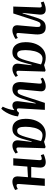

<svg xmlns="http://www.w3.org/2000/svg" viewBox="1155 -1721 761 3111"><g transform="rotate(90 1535.5 -165.5)"><path d="M612 -38Q599 -27 576 -15Q553 -3 526.5 5.5Q500 14 476 14Q382 14 390 -78L416 -367Q420 -410 412 -426Q404 -442 382 -442Q354 -442 340 -419Q326 -396 307 -337L198 0H86L101 -425Q103 -462 76 -462Q60 -462 20 -446L5 -492Q16 -497 37 -505.5Q58 -514 84 -520Q110 -526 134 -526Q226 -526 216 -421L189 -152L196 -150L266 -375Q290 -451 323.5 -488.5Q357 -526 422 -526Q491 -526 517.5 -482.5Q544 -439 537 -358L515 -94Q513 -71 517.5 -61Q522 -51 539 -51Q552 -51 567 -57.5Q582 -64 594 -74Z M1127 -94Q1126 -71 1131 -61Q1136 -51 1152 -51Q1165 -51 1179.5 -58.5Q1194 -66 1207 -75L1226 -38Q1214 -27 1193.5 -15Q1173 -3 1148 5.5Q1123 14 1098 14Q1053 14 1029.5 -13.5Q1006 -41 1013 -94L1037 -297L1029 -298L999 -188Q984 -129 964 -83.5Q944 -38 911.5 -12Q879 14 825 14Q769 14 733.5 -14Q698 -42 680.5 -90.5Q663 -139 663 -201Q663 -295 693.5 -368.5Q724 -442 780 -484Q836 -526 911 -526Q951 -526 983.5 -517Q1016 -508 1034 -499L1119 -524L1140 -513ZM858 -63Q885 -63 903.5 -80.5Q922 -98 939.5 -146.5Q957 -195 981 -287L1024 -449Q1005 -460 979 -467Q953 -474 929 -474Q885 -474 854.5 -438.5Q824 -403 808.5 -341Q793 -279 792 -198Q792 -125 808 -94Q824 -63 858 -63Z M1239 -479Q1263 -497 1303 -511.5Q1343 -526 1375 -526Q1468 -526 1459 -434L1432 -153Q1427 -107 1433 -88.5Q1439 -70 1462 -70Q1486 -70 1501 -91.5Q1516 -113 1536 -173L1647 -512H1760L1736 -96Q1734 -58 1757 -58Q1771 -58 1782 -67Q1793 -76 1809 -94L1866 -77Q1862 -30 1844.5 20.5Q1827 71 1800.5 117Q1774 163 1742 195L1708 171Q1729 130 1744.5 80.5Q1760 31 1765 -14L1760 -15Q1745 -2 1727 6Q1709 14 1690 14Q1650 14 1632.5 -13Q1615 -40 1622 -95L1657 -361L1649 -363L1578 -139Q1551 -56 1515 -21Q1479 14 1421 14Q1297 14 1311 -147L1335 -421Q1337 -445 1331.5 -454Q1326 -463 1311 -463Q1298 -463 1283.5 -457.5Q1269 -452 1256 -442Z M2369 -94Q2368 -71 2373 -61Q2378 -51 2394 -51Q2407 -51 2421.5 -58.5Q2436 -66 2449 -75L2468 -38Q2456 -27 2435.5 -15Q2415 -3 2390 5.5Q2365 14 2340 14Q2295 14 2271.5 -13.5Q2248 -41 2255 -94L2279 -297L2271 -298L2241 -188Q2226 -129 2206 -83.5Q2186 -38 2153.5 -12Q2121 14 2067 14Q2011 14 1975.5 -14Q1940 -42 1922.5 -90.5Q1905 -139 1905 -201Q1905 -295 1935.5 -368.5Q1966 -442 2022 -484Q2078 -526 2153 -526Q2193 -526 2225.5 -517Q2258 -508 2276 -499L2361 -524L2382 -513ZM2100 -63Q2127 -63 2145.5 -80.5Q2164 -98 2181.5 -146.5Q2199 -195 2223 -287L2266 -449Q2247 -460 2221 -467Q2195 -474 2171 -474Q2127 -474 2096.5 -438.5Q2066 -403 2050.5 -341Q2035 -279 2034 -198Q2034 -125 2050 -94Q2066 -63 2100 -63Z M2851 -238 2679 -228 2661 0H2544L2575 -423Q2578 -462 2550 -462Q2532 -462 2494 -446L2478 -492Q2492 -499 2514 -507Q2536 -515 2561 -520.5Q2586 -526 2607 -526Q2703 -526 2695 -422Q2693 -389 2690 -356.5Q2687 -324 2684 -291H2855L2874 -511H2992L2961 -92Q2960 -72 2965 -62.5Q2970 -53 2985 -53Q2997 -53 3011.5 -58.5Q3026 -64 3043 -73L3059 -30Q3045 -21 3021.5 -10.5Q2998 0 2972.5 7Q2947 14 2925 14Q2830 14 2839 -88Z"/></g></svg>

Font: Literata 36pt SemiBold
Style: Italic
Weight: 600
Italic angle: -2°
Designer: Latin by Veronika Burian and Jose Scaglione. Greek by Irene Vlachou. Cyrillic by Vera Evstafieva
Foundry: TypeTogether
Version: Version 3.002